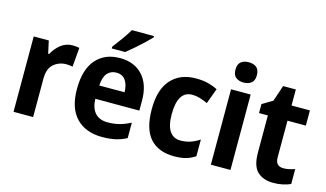

<svg xmlns="http://www.w3.org/2000/svg" viewBox="-89 -1049 2281 1343"><g transform="rotate(15 1051.5 -378.0)"><path d="M350 -556Q375 -556 399 -551L387 -412Q379 -414 366.5 -415.5Q354 -417 342 -417Q289 -417 250.5 -384Q212 -351 212 -278V0H70V-546H179L199 -455H206Q227 -496 264 -526Q301 -556 350 -556Z M693 -556Q798 -556 858 -490.5Q918 -425 918 -308V-236H599Q601 -170 632.5 -134.5Q664 -99 724 -99Q769 -99 808 -109Q847 -119 889 -141V-29Q851 -9 809.5 0.5Q768 10 713 10Q593 10 525 -61Q457 -132 457 -269Q457 -411 520.5 -483.5Q584 -556 693 -556ZM694 -451Q655 -451 630 -423Q605 -395 602 -333H785Q784 -386 762 -418.5Q740 -451 694 -451ZM882 -756Q865 -738 835 -709.5Q805 -681 772.5 -653Q740 -625 716 -606H619V-619Q644 -651 673 -691.5Q702 -732 722 -766H882Z M1235 10Q1120 10 1059.5 -58Q999 -126 999 -270Q999 -411 1064 -483.5Q1129 -556 1244 -556Q1295 -556 1333 -546Q1371 -536 1401 -520L1360 -409Q1329 -423 1302 -431Q1275 -439 1248 -439Q1143 -439 1143 -271Q1143 -188 1170.5 -148Q1198 -108 1249 -108Q1288 -108 1321.5 -119.5Q1355 -131 1386 -152V-31Q1355 -10 1319.5 0Q1284 10 1235 10Z M1571 -761Q1605 -761 1626.5 -744Q1648 -727 1648 -687Q1648 -648 1626 -631Q1604 -614 1571 -614Q1537 -614 1515 -631Q1493 -648 1493 -687Q1493 -727 1514.5 -744Q1536 -761 1571 -761ZM1641 -546V0H1499V-546Z M1995 -107Q2015 -107 2035.5 -111.5Q2056 -116 2077 -123V-15Q2053 -4 2021.5 3Q1990 10 1952 10Q1880 10 1837.5 -29.5Q1795 -69 1795 -168V-436H1731V-501L1806 -546L1845 -662H1937V-546H2070V-436H1937V-170Q1937 -107 1995 -107Z"/></g></svg>

Font: Noto Sans Ethiopic SemiCondensed
Style: Bold
Weight: 700
Width: 4
Designer: Monotype Design Team
Foundry: Monotype Imaging Inc.
Version: Version 2.102; ttfautohint (v1.8.4.7-5d5b)